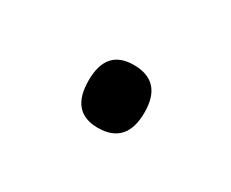

<svg xmlns="http://www.w3.org/2000/svg" viewBox="-36 -465 315 262"><g transform="rotate(30 122.0 -333.5)"><path d="M79 -334Q79 -383 122 -383Q167 -383 167 -334Q167 -284 122 -284Q79 -284 79 -334Z"/></g></svg>

Font: Noto Sans Arabic UI Lt
Style: Regular
Weight: 300
Designer: Monotype Design Team, Nadine Chahine and Nizar Qandah
Foundry: Monotype Imaging Inc.
Version: Version 2.010; ttfautohint (v1.8.4.7-5d5b)